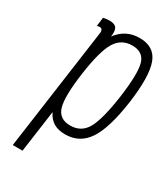

<svg xmlns="http://www.w3.org/2000/svg" viewBox="-180 -629 772 885"><g transform="rotate(30 206.5 -187.0)"><path d="M36 173H88L119 -50Q134 -19 158.5 -4.5Q183 10 220 10Q297 10 340 -55Q383 -120 404 -269Q424 -417 399.5 -482Q375 -547 297 -547Q260 -547 231 -532.5Q202 -518 178 -487Q183 -519 173.5 -533Q164 -547 136 -547Q128 -547 120.5 -546Q113 -545 103 -543L97 -496Q106 -499 110 -499Q120 -499 124 -492.5Q128 -486 126 -473ZM148 -269Q166 -398 196 -449Q226 -500 285 -500Q343 -500 357.5 -450.5Q372 -401 354 -269Q335 -137 306.5 -87Q278 -37 220 -37Q161 -37 145.5 -88Q130 -139 148 -269Z"/></g></svg>

Font: Secuela ExtLt
Style: Italic
Weight: 200
Italic angle: -8°
Designer: Fernando Haro
Foundry: deFharo
Version: Version 1.704